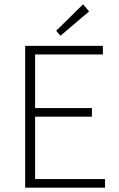

<svg xmlns="http://www.w3.org/2000/svg" viewBox="-20 -872 555 892"><path d="M97 0V-659H458V-619H143V-370H407V-330H143V-40H468V0ZM261 -706 241 -729 366 -852 394 -819Z"/></svg>

Font: Toshiba Sans Light
Style: Regular
Weight: 300
Designer: Paul D. Hunt
Foundry: Toshiba Corporation
Version: Version 2.020;PS 2.0;hotconv 1.0.86;makeotf.lib2.5.63406